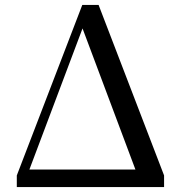

<svg xmlns="http://www.w3.org/2000/svg" viewBox="-20 -757 733 777"><path d="M314 -642 528 -71H99ZM62 0H644V-47L379 -737H313L48 -47V0Z"/></svg>

Font: Source Han Serif SC Medium
Style: Regular
Weight: 500
Designer: Ryoko NISHIZUKA 西塚涼子 (kana & ideographs); Frank Grießhammer (Latin, Greek & Cyrillic); Wenlong ZHANG 张文龙 (bopomofo); San
Foundry: Adobe
Version: Version 2.003;hotconv 1.1.1;makeotfexe 2.6.0